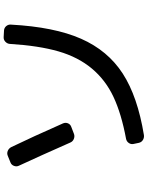

<svg xmlns="http://www.w3.org/2000/svg" viewBox="100 -881 800 1040"><g transform="rotate(-90 500.0 -361.0)"><path d="M854.5 -739.3Q869.1 -738.3 878.4 -727.5Q887.7 -716.8 886.7 -702.1Q874 -466.8 810.1 -321.8Q746.1 -176.8 621.6 -96.2Q497.1 -15.6 288.1 18.6Q273.4 20.5 261.2 12.7Q249 4.9 246.1 -9.8L240.2 -38.1Q237.3 -51.8 245.6 -63.5Q253.9 -75.2 267.6 -78.1Q404.3 -103.5 495.6 -146.5Q586.9 -189.5 648.9 -263.7Q710.9 -337.9 741.7 -444.3Q772.5 -550.8 782.2 -708Q783.2 -721.7 793.9 -731.9Q804.7 -742.2 819.3 -741.2ZM248 -379.9Q174.8 -545.9 122.1 -659.2Q116.2 -671.9 121.6 -685.5Q127 -699.2 139.6 -704.1L175.8 -718.8Q189.5 -724.6 203.1 -718.8Q216.8 -712.9 223.6 -699.2Q278.3 -585.9 351.6 -419.9Q357.4 -406.2 352.1 -393.1Q346.7 -379.9 333 -375L294.9 -360.4Q282.2 -355.5 268.1 -360.8Q253.9 -366.2 248 -379.9Z"/></g></svg>

Font: Rounded-L Mgen+ 1m medium
Style: Regular
Weight: 500
Designer: [Source Han Sans]
Ryoko NISHIZUKA  (kana & ideographs); Paul D. Hunt (Latin, Greek & Cyrillic); Wenlong ZHANG  (bopomofo
Version: Version 1.059.20150602